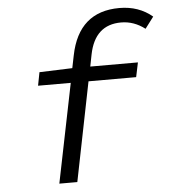

<svg xmlns="http://www.w3.org/2000/svg" viewBox="-52 -772 734 819"><g transform="rotate(-5 315.0 -362.0)"><path d="M169 0 255 -424H115L126 -481L267 -486L278 -540Q315 -724 489 -724Q572 -724 630 -675L593 -626Q546 -662 491 -662Q379 -662 354 -537L344 -486H548L535 -424H331L246 0Z"/></g></svg>

Font: TypoPRO Source Code Pro
Style: Italic
Weight: 400
Italic angle: -11°
Monospace: yes
Designer: Paul D. Hunt, Teo Tuominen
Foundry: Adobe Systems Incorporated
Version: Version 1.030;PS 1.0;hotconv 1.0.84;makeotf.lib2.5.63406